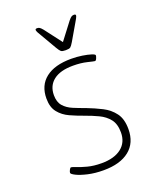

<svg xmlns="http://www.w3.org/2000/svg" viewBox="-136 -801 737 893"><g transform="rotate(-20 232.5 -354.5)"><path d="M222 9Q179 9 144.5 1Q110 -7 90 -17Q70 -27 70 -33Q70 -38 74.5 -47Q79 -56 83 -56Q88 -56 106.5 -48.5Q125 -41 155 -33Q185 -25 224 -25Q287 -25 322 -52.5Q357 -80 357 -129Q357 -171 338 -195Q319 -219 288.5 -233.5Q258 -248 224 -260Q190 -272 158 -286.5Q126 -301 105.5 -326.5Q85 -352 85 -395Q85 -460 129.5 -495Q174 -530 256 -530Q284 -530 310 -526Q336 -522 353 -516.5Q370 -511 370 -506Q370 -501 366 -491.5Q362 -482 357 -482Q353 -482 322.5 -489.5Q292 -497 253 -497Q190 -497 156.5 -471Q123 -445 123 -398Q123 -364 140 -344.5Q157 -325 184.5 -313.5Q212 -302 243 -291Q282 -276 316.5 -258.5Q351 -241 373 -211.5Q395 -182 395 -132Q395 -64 349.5 -27.5Q304 9 222 9ZM338 -718Q347 -718 347 -712Q347 -708 341.5 -697.5Q336 -687 332 -681L286 -602Q276 -585 270 -580.5Q264 -576 247 -576Q230 -576 224 -580.5Q218 -585 208 -602L162 -681Q156 -690 151.5 -699Q147 -708 147 -712Q147 -718 156 -718Q163 -718 168.5 -714.5Q174 -711 183 -700L247 -616L311 -700Q320 -711 325.5 -714.5Q331 -718 338 -718Z"/></g></svg>

Font: Asap Semi Expanded Thin
Style: Regular
Weight: 100
Width: 6
Designer: Pablo Cosgaya
Foundry: Omnibus-Type
Version: Version 3.001; ttfautohint (v1.8.4.7-5d5b)